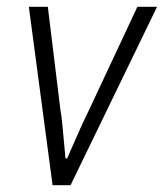

<svg xmlns="http://www.w3.org/2000/svg" viewBox="-20 -546 483 566"><path d="M135 0 65 -526H121L158 -223Q161 -207 163.5 -181.5Q166 -156 168.5 -128.5Q171 -101 173 -79H178Q187 -99 198.5 -126Q210 -153 222 -179Q234 -205 243 -223L385 -526H443L188 0Z"/></svg>

Font: Archivo SemiCondensed ExtraLight
Style: Italic
Weight: 250
Width: 4
Italic angle: -10°
Designer: Hector Gatti
Foundry: Omnibus-Type
Version: Version 2.001